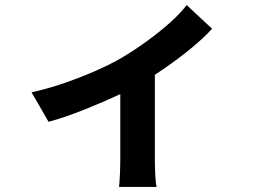

<svg xmlns="http://www.w3.org/2000/svg" viewBox="-20 -647 1040 755"><path d="M714 -627 814 -534Q779 -495 718 -446Q657 -397 589 -353V-20Q589 6 590.5 39.5Q592 73 596 88H448Q450 73 451.5 39.5Q453 6 453 -20V-277Q387 -246 310.5 -215.5Q234 -185 171 -168L104 -284Q168 -298 234.5 -321Q301 -344 359.5 -370Q418 -396 457 -419Q508 -449 557.5 -485Q607 -521 648 -557.5Q689 -594 714 -627Z"/></svg>

Font: Noto IKEA Simplified Chinese
Style: Bold
Weight: 700
Designer: Monotype Design Team
Foundry: Monotype Imaging Inc.
Version: Version 1.100